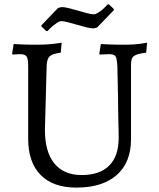

<svg xmlns="http://www.w3.org/2000/svg" viewBox="-20 -840 721 872"><path d="M184 -250Q184 -150 227 -97.5Q270 -45 351 -45Q433 -45 476 -88Q519 -131 519 -214Q519 -227 518.5 -248Q518 -269 517.5 -294.5Q517 -320 516.5 -348Q516 -376 516 -403Q514 -467 513 -540Q511 -575 504.5 -584.5Q498 -594 476 -594Q471 -594 464 -593.5Q457 -593 450 -593Q442 -592 433 -592L431 -596L438 -640Q459 -639 480 -638Q497 -637 517 -637Q537 -637 551 -637Q567 -637 584.5 -638Q602 -639 616 -641Q633 -643 648 -646L644 -601Q622 -598 608.5 -594.5Q595 -591 587.5 -585Q580 -579 577.5 -569Q575 -559 575 -544V-208Q575 -102 510 -45Q445 12 327 12Q221 12 164.5 -45.5Q108 -103 108 -209V-540Q108 -572 101 -583Q94 -594 71 -594Q66 -594 60 -593.5Q54 -593 49 -593Q43 -592 37 -592L35 -596L42 -640Q63 -639 84 -638Q101 -637 121 -637Q141 -637 155 -637Q171 -637 189.5 -638Q208 -639 224 -641Q242 -643 260 -646L256 -601Q237 -598 225 -594.5Q213 -591 206 -584.5Q199 -578 196 -568Q193 -558 192 -544L184 -250ZM190 -699 168 -720V-725L244 -804L260 -808Q272 -808 292.5 -803Q313 -798 335 -791.5Q357 -785 376 -780Q395 -775 406 -775Q414 -775 425 -782Q436 -789 446 -797Q457 -807 469 -820H475L497 -799V-794L421 -715L405 -711Q393 -711 372.5 -716Q352 -721 330 -727.5Q308 -734 288.5 -739Q269 -744 259 -744Q250 -744 239 -736.5Q228 -729 218 -721Q207 -711 196 -699Z"/></svg>

Font: Alegreya
Style: Regular
Weight: 400
Designer: Juan Pablo del Peral
Foundry: Juan Pablo del Peral
Version: Version 1.003